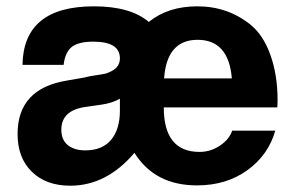

<svg xmlns="http://www.w3.org/2000/svg" viewBox="-20 -569 938 613"><path d="M277.8 -436Q231 -436 209.5 -419.4Q188 -402.8 183.1 -361.8H51.8Q54.7 -548.8 279.8 -548.8Q396.5 -548.8 455.1 -499Q516.6 -548.8 609.9 -548.8Q707 -548.8 779.8 -490.2Q820.8 -457 843.5 -393.1Q866.2 -329.1 866.2 -250Q866.2 -233.9 865.2 -226.1H502.9Q502.9 -84 617.2 -84Q652.3 -84 682.4 -104.2Q712.4 -124.5 721.2 -151.9H858.9Q836.9 -74.2 769.8 -25.6Q702.6 22.9 608.9 22.9Q474.1 22.9 409.2 -81.1Q320.3 23.9 204.1 23.9Q127.4 23.9 81.8 -20.5Q36.1 -64.9 36.1 -141.1Q36.1 -286.6 194.8 -312L251 -321.8Q261.7 -325.2 285.4 -328.6Q309.1 -332 316.9 -334Q323.2 -335.4 335.9 -341.8Q362.8 -355.5 362.8 -382.8Q362.8 -436 277.8 -436ZM252 -88.9Q306.6 -88.9 334.7 -122.6Q362.8 -156.2 362.8 -215.8V-253.9Q339.4 -240.2 304.2 -234.9L255.9 -228Q175.8 -217.8 175.8 -154.8Q175.8 -122.6 196.5 -105.7Q217.3 -88.9 252 -88.9ZM503.9 -318.8H720.2Q710 -441.9 610.8 -441.9Q512.7 -441.9 503.9 -318.8Z"/></svg>

Font: Miedinger*
Style: Bold
Weight: 700
Version: Version 001.000